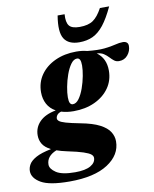

<svg xmlns="http://www.w3.org/2000/svg" viewBox="-191 -745 872 1084"><g transform="rotate(-10 245.0 -202.5)"><path d="M119.5 265Q4.5 265 -43.8 236.8Q-92 208.5 -92 168.5Q-92 149 -81 130Q-70 111 -40.2 94.5Q-10.5 78 47 66.5Q13.5 49.5 0 27.2Q-13.5 5 -13.5 -22.5Q-13.5 -68 18.2 -100.2Q50 -132.5 111.5 -144Q79.5 -161.5 63.5 -191.2Q47.5 -221 47.5 -259Q47.5 -315.5 78 -358.8Q108.5 -402 161.8 -426.5Q215 -451 282.5 -451Q316.5 -451 344.5 -443.5Q405.5 -437 443.5 -441Q481.5 -445 506.2 -451.5Q531 -458 551.5 -458Q564.5 -458 573 -451.5Q581.5 -445 581.5 -431Q581.5 -402 562.5 -379Q543.5 -356 512.5 -356Q496 -356 484.5 -365Q473 -374 461.8 -386.2Q450.5 -398.5 435.2 -408.8Q420 -419 395.5 -420.5Q446 -384 446 -314Q446 -257.5 415.5 -214.2Q385 -171 332 -146.5Q279 -122 211 -122Q171.5 -122 140 -132Q124 -127 116.8 -117.5Q109.5 -108 109.5 -97.5Q109.5 -89.5 118.8 -82Q128 -74.5 155.2 -66.5Q182.5 -58.5 236.5 -48Q305.5 -35 344.8 -14.5Q384 6 400.2 31.8Q416.5 57.5 416.5 86.5Q416.5 164.5 339.2 214.8Q262 265 119.5 265ZM213 -161.5Q232.5 -161.5 248.8 -184Q265 -206.5 277 -240.2Q289 -274 295.5 -308.8Q302 -343.5 302 -368Q302 -391.5 296.5 -401.5Q291 -411.5 280.5 -411.5Q261 -411.5 244.8 -389Q228.5 -366.5 216.5 -332.8Q204.5 -299 198 -264.2Q191.5 -229.5 191.5 -205Q191.5 -181.5 197 -171.5Q202.5 -161.5 213 -161.5ZM18 150.5Q18 175 51 197Q84 219 159.5 219Q218 219 248 201.8Q278 184.5 278 157Q278 146 267 136.8Q256 127.5 225.2 117.2Q194.5 107 134.5 94.5Q101 87.5 76 78.5Q18 102 18 150.5ZM327 -584.5Q376.5 -584.5 404.5 -604Q432.5 -623.5 457.5 -670H510.5Q480.5 -605.5 451 -568.2Q421.5 -531 387.8 -515.2Q354 -499.5 310.5 -499.5Q248 -499.5 223.8 -538.2Q199.5 -577 215 -670H255Q251.5 -624 267 -604.2Q282.5 -584.5 327 -584.5Z"/></g></svg>

Font: Newsreader 16pt ExtraBold
Style: Italic
Weight: 800
Italic angle: -17°
Designer: Hugues Gentile
Foundry: Production Type
Version: Version 1.003; ttfautohint (v1.8.3)